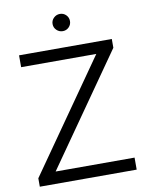

<svg xmlns="http://www.w3.org/2000/svg" viewBox="-98 -985 810 1054"><g transform="rotate(-10 307.0 -457.5)"><path d="M567 -730V-681L137 -67H577V0H37V-47L469 -664H50V-730ZM275.5 -833Q261 -847 261 -867Q261 -887 275.5 -901Q290 -915 310 -915Q330 -915 344 -901Q358 -887 358 -867Q358 -847 344 -833Q330 -819 310 -819Q290 -819 275.5 -833Z"/></g></svg>

Font: Nacelle Light
Style: Regular
Weight: 300
Designer: Sora Sagano
Foundry: Sora Sagano
Version: Version 1.000;FEAKit 1.0